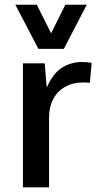

<svg xmlns="http://www.w3.org/2000/svg" viewBox="-20 -798 435 818"><path d="M77.6 0V-528.3H170.4L179.2 -424.8Q206.1 -486.3 244.6 -510Q283.2 -533.7 327.1 -533.7Q338.9 -533.7 349.4 -533Q359.9 -532.2 370.6 -530.3L362.8 -445.3Q356 -445.8 349.4 -446.3Q342.8 -446.8 336.9 -446.8Q290 -446.8 256.8 -427.7Q223.6 -408.7 206.3 -375.2Q189 -341.8 189 -299.3V0ZM143.6 -589.8 45.4 -777.8H136.7L197.8 -656.2L258.3 -777.8H349.6L252 -589.8Z"/></svg>

Font: Comme Medium
Style: Regular
Weight: 500
Version: Version 1.000;gftools[0.9.27]